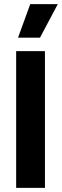

<svg xmlns="http://www.w3.org/2000/svg" viewBox="-20 -907 299 927"><path d="M58 0V-660H197V0ZM173 -725H67L126 -887H259Z"/></svg>

Font: Bricolage Grotesque 10pt Condensed Bricolage Grotesque 10pt Condensed Regular
Style: Bold
Weight: 700
Width: 3
Designer: Mathieu Triay
Foundry: Atelier Triay
Version: Version 1.000; ttfautohint (v1.8.4.7-5d5b);gftools[0.9.32]